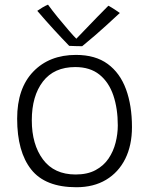

<svg xmlns="http://www.w3.org/2000/svg" viewBox="-20 -768 626 806"><path d="M300.5 18Q170 18 111 -56.5Q52 -131 52 -270Q52 -397 119.5 -467.2Q187 -537.5 299 -537.5Q380.5 -537.5 432.2 -499.5Q484 -461.5 509 -393.2Q534 -325 534 -234.5Q534 -158 505.8 -101.2Q477.5 -44.5 425.2 -13.2Q373 18 300.5 18ZM297.5 -35.5Q347 -35.5 381 -53.8Q415 -72 435.5 -102.2Q456 -132.5 465.2 -169Q474.5 -205.5 474.5 -241.5Q474.5 -312 455.8 -367.5Q437 -423 397.5 -454.8Q358 -486.5 296 -486.5Q207 -486.5 160.2 -425.8Q113.5 -365 113.5 -263Q113.5 -161.5 160.5 -98.5Q207.5 -35.5 297.5 -35.5ZM435 -744Q446.5 -738 461.5 -728.2Q476.5 -718.5 483 -713.5Q418.5 -653.5 378.8 -619.2Q339 -585 325 -574Q312.5 -574 296.8 -574.5Q281 -575 270.5 -575.5Q238 -609 205 -645Q172 -681 136.5 -722.5Q145.5 -729 157.5 -736.2Q169.5 -743.5 181.5 -748.5Q199.5 -723.5 224 -693.5Q248.5 -663.5 269.8 -639Q291 -614.5 300.5 -605.5Q315 -620.5 339 -645.5Q363 -670.5 388.8 -697.2Q414.5 -724 435 -744Z"/></svg>

Font: Grandstander ExtraLight
Style: Regular
Weight: 200
Designer: Tyler Finck
Foundry: Etcetera Type Co
Version: Version 1.200; ttfautohint (v1.8.3)